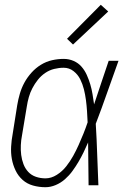

<svg xmlns="http://www.w3.org/2000/svg" viewBox="-20 -774 540 802"><path d="M170 8Q143 8 118 1Q93 -6 74.5 -22.5Q56 -39 45 -62Q34 -85 29.5 -110Q25 -135 26.5 -162Q28 -189 33 -215L52 -335Q56 -359 63 -383Q70 -407 82 -429Q94 -451 111.5 -470.5Q129 -490 151 -503.5Q173 -517 197.5 -522.5Q222 -528 246 -528Q268 -528 287.5 -519.5Q307 -511 320.5 -495.5Q334 -480 342.5 -461Q351 -442 357 -422Q363 -402 366.5 -380.5Q370 -359 373 -338Q388 -384 403.5 -429.5Q419 -475 434 -520H475Q451 -454 428 -388Q405 -322 380 -257Q384 -193 386 -128.5Q388 -64 391 0H350Q349 -45 349 -89.5Q349 -134 348 -179Q339 -158 329 -137.5Q319 -117 307.5 -97.5Q296 -78 282.5 -59.5Q269 -41 251.5 -25.5Q234 -10 212.5 -1Q191 8 170 8ZM170 -29Q194 -29 217 -43.5Q240 -58 256.5 -79Q273 -100 285.5 -122.5Q298 -145 308.5 -168.5Q319 -192 328.5 -215.5Q338 -239 346 -263Q345 -286 343.5 -309.5Q342 -333 339 -356Q336 -379 330.5 -401Q325 -423 315 -443Q305 -463 287 -477Q269 -491 246 -491Q226 -491 206 -486Q186 -481 168.5 -469Q151 -457 138 -440.5Q125 -424 115.5 -406Q106 -388 100.5 -368.5Q95 -349 92 -329L72 -209Q68 -189 67 -168Q66 -147 68.5 -127Q71 -107 78 -88.5Q85 -70 98 -56Q111 -42 130 -35.5Q149 -29 170 -29ZM285 -588 260 -612 401 -754 432 -726Z"/></svg>

Font: Iosevka SS04 Extralight
Style: Italic
Weight: 200
Italic angle: -9°
Monospace: yes
Designer: Belleve Invis
Foundry: Belleve Invis
Version: Version 19.0.0; ttfautohint (v1.8.4)